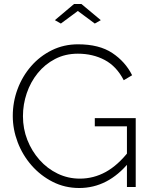

<svg xmlns="http://www.w3.org/2000/svg" viewBox="-20 -937 757 962"><path d="M377 5Q305 5 244 -26Q183 -57 138 -108.5Q93 -160 68.5 -224.5Q44 -289 44 -356Q44 -426 68 -490.5Q92 -555 136 -605.5Q180 -656 240 -685.5Q300 -715 371 -715Q477 -715 542.5 -671.5Q608 -628 642 -560L600 -535Q564 -605 504.5 -636.5Q445 -668 370 -668Q307 -668 256 -641.5Q205 -615 169 -570.5Q133 -526 114 -470Q95 -414 95 -355Q95 -292 117 -236Q139 -180 178 -136Q217 -92 269 -67Q321 -42 380 -42Q449 -42 510 -75.5Q571 -109 627 -181V-124Q521 5 377 5ZM616 -304H455V-345H660V0H616ZM255 -836 351 -917H388L485 -836L455 -819L370 -882L285 -819Z"/></svg>

Font: Raleway Thin Light
Style: Regular
Weight: 300
Version: Version 4.026